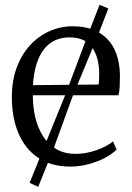

<svg xmlns="http://www.w3.org/2000/svg" viewBox="-20 -664 534 778"><path d="M264.5 11Q188 11 135 -24.5Q82 -60 55 -123.5Q28 -187 28 -271Q28 -336 47.2 -388.8Q66.5 -441.5 100.5 -479.2Q134.5 -517 179.5 -537.2Q224.5 -557.5 275.5 -557.5Q363 -557.5 413 -507.8Q463 -458 466 -363Q466 -334 465 -313.8Q464 -293.5 460 -278H113Q113 -229.5 123.5 -186.5Q134 -143.5 155.5 -110.5Q177 -77.5 209.8 -59Q242.5 -40.5 286.5 -40.5Q329.5 -40.5 372.2 -56Q415 -71.5 438 -91L452.5 -58Q433.5 -39 403.8 -23.5Q374 -8 337.8 1.5Q301.5 11 264.5 11ZM113.5 -319 379.5 -321.5Q381 -330 381.5 -342.8Q382 -355.5 382 -365Q382 -430 353.8 -471.2Q325.5 -512.5 261 -512.5Q229 -512.5 203 -500.5Q177 -488.5 158 -464.2Q139 -440 127.8 -403.8Q116.5 -367.5 113.5 -319ZM135 93 100 77 159.5 -70.5 244.5 -279.5 339.5 -532 383.5 -644.5 419 -629.5 375.5 -518 273.5 -271.5 195.5 -57.5Z"/></svg>

Font: Merriweather 48pt Light
Style: Regular
Weight: 300
Version: Version 2.100